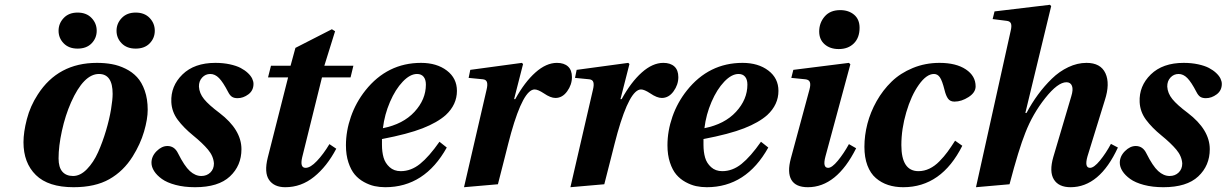

<svg xmlns="http://www.w3.org/2000/svg" viewBox="-20 -762 5073 794"><path d="M222.2 -106.9Q222.2 -70.3 237.8 -52.2Q253.4 -34.2 282.2 -34.2Q312 -34.2 339.4 -62.3Q366.7 -90.3 385.5 -132.3Q404.3 -174.3 418.5 -222.2Q432.6 -270 439.2 -310.1Q445.8 -350.1 445.8 -374Q445.8 -456.1 389.2 -456.1Q326.2 -456.1 273.9 -338.9Q250 -284.7 236.1 -221.2Q222.2 -157.7 222.2 -106.9ZM77.1 -173.8Q77.1 -215.3 91.1 -269.3Q105 -323.2 136.2 -371.1Q220.2 -502 380.9 -502Q413.6 -502 442.4 -496.8Q471.2 -491.7 499 -478Q526.9 -464.4 546.6 -443.1Q566.4 -421.9 578.6 -387.2Q590.8 -352.5 590.8 -308.1Q590.8 -269.5 575.7 -217.8Q560.5 -166 528.8 -115.2Q490.7 -54.2 432.1 -21Q373.5 12.2 284.2 12.2Q179.7 12.2 128.4 -38.1Q77.1 -88.4 77.1 -173.8ZM300.8 -710Q337.4 -710 358.6 -687.7Q379.9 -665.5 379.9 -634.8Q379.9 -604.5 358.9 -582.8Q337.9 -561 300.8 -561Q264.6 -561 243.4 -582.8Q222.2 -604.5 222.2 -634.8Q222.2 -665 243.4 -687.5Q264.6 -710 300.8 -710ZM541 -710Q577.6 -710 598.9 -687.7Q620.1 -665.5 620.1 -634.8Q620.1 -604.5 599.1 -582.8Q578.1 -561 541 -561Q504.4 -561 483.2 -582.8Q461.9 -604.5 461.9 -634.8Q461.9 -665 483.4 -687.5Q504.9 -710 541 -710Z M606.4 -88.9Q606.4 -115.7 627.7 -137Q648.9 -158.2 672.4 -158.2Q701.7 -158.2 716.3 -127.9Q742.7 -75.2 765.1 -54.7Q787.6 -34.2 812.5 -34.2Q835 -34.2 849.9 -48.6Q864.7 -63 864.7 -85.9Q862.8 -116.2 840.3 -143.1Q817.9 -169.9 778.3 -202.1Q739.3 -233.9 714.8 -266.8Q690.4 -299.8 688.5 -339.8Q685.5 -406.2 734.6 -454.1Q783.7 -502 870.6 -502Q902.8 -502 930.2 -496.1Q957.5 -490.2 975.1 -481Q992.7 -471.7 1005.1 -460Q1017.6 -448.2 1022.9 -436.8Q1028.3 -425.3 1028.3 -415Q1028.3 -387.7 1007.1 -371.8Q985.8 -356 962.4 -356Q948.2 -356 939.5 -361.6Q930.7 -367.2 923.3 -381.8Q902.3 -422.4 885.7 -439.2Q869.1 -456.1 849.6 -456.1Q829.6 -456.1 815.9 -441.2Q802.2 -426.3 802.7 -403.8Q804.2 -376.5 823.7 -352.3Q843.3 -328.1 887.7 -294.9Q978.5 -225.6 978.5 -145Q978.5 -77.1 930.9 -32.5Q883.3 12.2 786.6 12.2Q741.7 12.2 706.1 2.7Q670.4 -6.8 649.4 -22Q628.4 -37.1 617.4 -54.4Q606.4 -71.8 606.4 -88.9Z M1087.4 -110.8 1171.4 -441.9H1088.4L1100.6 -490.2H1181.6L1201.7 -564L1352.5 -641.1L1365.7 -632.8L1321.3 -490.2H1441.4L1429.7 -441.9H1311.5L1229.5 -110.8Q1219.7 -67.9 1243.7 -67.9Q1263.7 -67.9 1290.5 -96.2Q1317.4 -124.5 1342.3 -166L1370.6 -147Q1332 -73.7 1278.8 -30.8Q1225.6 12.2 1159.7 12.2Q1113.3 12.2 1092.5 -18.3Q1071.8 -48.8 1087.4 -110.8Z M1563.5 -231.9Q1647 -248.5 1694.1 -299.6Q1741.2 -350.6 1741.2 -412.1Q1741.2 -433.1 1731.7 -444.6Q1722.2 -456.1 1704.6 -456.1Q1675.8 -456.1 1645.5 -424.3Q1615.2 -392.6 1592.8 -340.6Q1570.3 -288.6 1563.5 -231.9ZM1410.6 -161.1Q1410.6 -220.2 1431.2 -279.3Q1451.7 -338.4 1491.2 -388.2Q1582 -502 1721.2 -502Q1786.1 -502 1827.9 -470.2Q1869.6 -438.5 1869.6 -386.2Q1869.6 -329.1 1823.2 -286.1Q1788.6 -255.4 1727.5 -231.4Q1666.5 -207.5 1559.6 -187V-163.1Q1559.6 -133.8 1566.2 -110.6Q1572.8 -87.4 1591.1 -70.8Q1609.4 -54.2 1637.2 -54.2Q1679.7 -54.2 1717 -84.2Q1754.4 -114.3 1797.4 -175.8L1827.6 -151.9Q1736.3 12.2 1573.2 12.2Q1550.3 12.2 1528.8 7.6Q1507.3 2.9 1485.1 -9.3Q1462.9 -21.5 1447 -40.3Q1431.2 -59.1 1420.9 -90.1Q1410.6 -121.1 1410.6 -161.1Z M1898.9 12.2 1992.2 -391.1Q1997.1 -411.1 1993.9 -421.9Q1990.7 -432.6 1977.1 -434.1L1918 -439.9L1924.8 -473.1L2138.2 -502L2143.1 -497.1L2106 -352.1H2110.8Q2149.4 -422.4 2194.1 -462.2Q2238.8 -502 2283.2 -502Q2312.5 -502 2328.9 -487.1Q2345.2 -472.2 2345.2 -442.9Q2345.2 -411.6 2325.4 -384.3Q2305.7 -356.9 2276.9 -356.9Q2256.8 -356.9 2229 -376Q2204.6 -392.1 2190.9 -392.1Q2144.5 -392.1 2093.8 -212.9Q2084 -177.7 2065.7 -104.2Q2047.4 -30.8 2039.1 0Z M2338.9 12.2 2432.1 -391.1Q2437 -411.1 2433.8 -421.9Q2430.7 -432.6 2417 -434.1L2357.9 -439.9L2364.7 -473.1L2578.1 -502L2583 -497.1L2545.9 -352.1H2550.8Q2589.4 -422.4 2634 -462.2Q2678.7 -502 2723.1 -502Q2752.4 -502 2768.8 -487.1Q2785.2 -472.2 2785.2 -442.9Q2785.2 -411.6 2765.4 -384.3Q2745.6 -356.9 2716.8 -356.9Q2696.8 -356.9 2668.9 -376Q2644.5 -392.1 2630.9 -392.1Q2584.5 -392.1 2533.7 -212.9Q2523.9 -177.7 2505.6 -104.2Q2487.3 -30.8 2479 0Z M2893.1 -231.9Q2976.6 -248.5 3023.7 -299.6Q3070.8 -350.6 3070.8 -412.1Q3070.8 -433.1 3061.3 -444.6Q3051.8 -456.1 3034.2 -456.1Q3005.4 -456.1 2975.1 -424.3Q2944.8 -392.6 2922.4 -340.6Q2899.9 -288.6 2893.1 -231.9ZM2740.2 -161.1Q2740.2 -220.2 2760.7 -279.3Q2781.2 -338.4 2820.8 -388.2Q2911.6 -502 3050.8 -502Q3115.7 -502 3157.5 -470.2Q3199.2 -438.5 3199.2 -386.2Q3199.2 -329.1 3152.8 -286.1Q3118.2 -255.4 3057.1 -231.4Q2996.1 -207.5 2889.2 -187V-163.1Q2889.2 -133.8 2895.8 -110.6Q2902.3 -87.4 2920.7 -70.8Q2939 -54.2 2966.8 -54.2Q3009.3 -54.2 3046.6 -84.2Q3084 -114.3 3127 -175.8L3157.2 -151.9Q3065.9 12.2 2902.8 12.2Q2879.9 12.2 2858.4 7.6Q2836.9 2.9 2814.7 -9.3Q2792.5 -21.5 2776.6 -40.3Q2760.7 -59.1 2750.5 -90.1Q2740.2 -121.1 2740.2 -161.1Z M3250.5 -106.9 3327.6 -392.1Q3333 -412.1 3329.1 -422.4Q3325.2 -432.6 3310.5 -434.1L3252.4 -439.9L3260.7 -473.1L3490.7 -502L3496.6 -496.1L3393.6 -115.2Q3380.9 -67.9 3404.8 -67.9Q3420.4 -67.9 3444.8 -97.4Q3469.2 -127 3490.7 -166L3520.5 -148.9Q3439.9 12.2 3320.8 12.2Q3270.5 12.2 3252.7 -18.3Q3234.9 -48.8 3250.5 -106.9ZM3367.7 -631.8Q3367.7 -667.5 3390.4 -693.8Q3413.1 -720.2 3454.6 -720.2Q3489.3 -720.2 3512 -701.2Q3534.7 -682.1 3534.7 -647Q3534.7 -606 3511 -582.5Q3487.3 -559.1 3448.7 -559.1Q3412.6 -559.1 3390.1 -578.9Q3367.7 -598.6 3367.7 -631.8Z M3554.7 -154.8Q3554.7 -202.1 3567.1 -250.2Q3579.6 -298.3 3605.2 -343.8Q3630.9 -389.2 3667 -424.3Q3703.1 -459.5 3754.6 -480.7Q3806.2 -502 3865.2 -502Q3933.6 -502 3974.1 -475.1Q4014.6 -448.2 4014.6 -404.8Q4014.6 -379.4 3985.4 -360.6Q3956.1 -341.8 3927.2 -341.8Q3909.2 -341.8 3900.4 -354.2Q3891.6 -366.7 3886.2 -389.2Q3876.5 -428.2 3866.9 -442.1Q3857.4 -456.1 3842.3 -456.1Q3811.5 -456.1 3779.8 -411.4Q3748 -366.7 3727.8 -297.6Q3707.5 -228.5 3707.5 -162.1Q3707.5 -54.2 3778.3 -54.2Q3801.8 -54.2 3823.7 -64.7Q3845.7 -75.2 3865 -95Q3884.3 -114.7 3898.4 -134Q3912.6 -153.3 3929.7 -180.2L3959.5 -159.2Q3873.5 12.2 3715.3 12.2Q3681.2 12.2 3652.8 2.9Q3624.5 -6.3 3602.1 -25.6Q3579.6 -44.9 3567.1 -77.9Q3554.7 -110.8 3554.7 -154.8Z M4016.1 12.2 4159.2 -632.8Q4164.6 -654.3 4160.9 -664.3Q4157.2 -674.3 4143.1 -675.8L4085 -683.1L4092.8 -714.8L4321.8 -742.2L4327.1 -736.8L4220.2 -294.9H4225.1Q4246.6 -335.4 4272.5 -370.6Q4298.3 -405.8 4329.6 -436.3Q4360.8 -466.8 4398.2 -484.4Q4435.5 -502 4473.1 -502Q4531.7 -502 4551.5 -459Q4571.3 -416 4548.8 -347.2L4477.1 -115.2Q4463.9 -67.9 4487.8 -67.9Q4503.9 -67.9 4528.6 -97.9Q4553.2 -127.9 4574.2 -167L4603 -151.9Q4527.3 12.2 4407.2 12.2Q4357.9 12.2 4338.1 -20Q4318.4 -52.2 4335.9 -112.8L4410.2 -363.8Q4418.9 -391.6 4413.1 -406.7Q4407.2 -421.9 4390.1 -421.9Q4354.5 -421.9 4302.5 -356.4Q4250.5 -291 4220.2 -212.9Q4192.9 -145 4154.8 0Z M4610.8 -88.9Q4610.8 -115.7 4632.1 -137Q4653.3 -158.2 4676.8 -158.2Q4706.1 -158.2 4720.7 -127.9Q4747.1 -75.2 4769.5 -54.7Q4792 -34.2 4816.9 -34.2Q4839.4 -34.2 4854.2 -48.6Q4869.1 -63 4869.1 -85.9Q4867.2 -116.2 4844.7 -143.1Q4822.3 -169.9 4782.7 -202.1Q4743.7 -233.9 4719.2 -266.8Q4694.8 -299.8 4692.9 -339.8Q4689.9 -406.2 4739 -454.1Q4788.1 -502 4875 -502Q4907.2 -502 4934.6 -496.1Q4961.9 -490.2 4979.5 -481Q4997.1 -471.7 5009.5 -460Q5022 -448.2 5027.3 -436.8Q5032.7 -425.3 5032.7 -415Q5032.7 -387.7 5011.5 -371.8Q4990.2 -356 4966.8 -356Q4952.6 -356 4943.8 -361.6Q4935.1 -367.2 4927.7 -381.8Q4906.7 -422.4 4890.1 -439.2Q4873.5 -456.1 4854 -456.1Q4834 -456.1 4820.3 -441.2Q4806.6 -426.3 4807.1 -403.8Q4808.6 -376.5 4828.1 -352.3Q4847.7 -328.1 4892.1 -294.9Q4982.9 -225.6 4982.9 -145Q4982.9 -77.1 4935.3 -32.5Q4887.7 12.2 4791 12.2Q4746.1 12.2 4710.4 2.7Q4674.8 -6.8 4653.8 -22Q4632.8 -37.1 4621.8 -54.4Q4610.8 -71.8 4610.8 -88.9Z"/></svg>

Font: Linguistics Pro
Style: Bold Italic
Weight: 700
Italic angle: -12°
Designer: Stefan Peev, Context Ltd
Foundry: Stefan Peev, Context Ltd
Version: Version 001.000